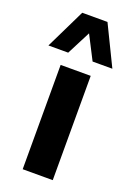

<svg xmlns="http://www.w3.org/2000/svg" viewBox="-171 -803 593 858"><g transform="rotate(20 125.0 -374.0)"><path d="M54 0V-496H197V0ZM-27 -559 65 -748H185L277 -559H183L125 -672L67 -559Z"/></g></svg>

Font: Nunito Sans 10pt Condensed ExtraBold
Style: Regular
Weight: 800
Width: 3
Designer: Vernon Adams
Foundry: Vernon Adams
Version: Version 3.101;gftools[0.9.27]